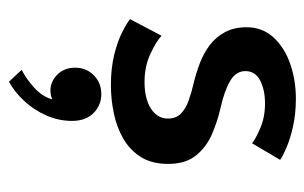

<svg xmlns="http://www.w3.org/2000/svg" viewBox="-152 -310 714 451"><g transform="rotate(90 205.5 -85.0)"><path d="M212.5 -422.5Q247 -422.5 276.5 -416Q306 -409.5 327 -400.5Q348 -391.5 356 -385.5L317 -319.5Q307 -328 281.2 -339Q255.5 -350 223.5 -350Q191.5 -350 169.5 -338.5Q147.5 -327 147.5 -304Q147.5 -281.5 170.8 -268Q194 -254.5 234 -245.5Q267 -238 297 -224.8Q327 -211.5 346.2 -187.2Q365.5 -163 365.5 -122.5Q365.5 -84 349.2 -58.2Q333 -32.5 306 -17Q279 -1.5 246.2 5.2Q213.5 12 180.5 12Q140 12 108.2 4Q76.5 -4 55.5 -14.8Q34.5 -25.5 25.5 -33L64.5 -107Q77.5 -94.5 107 -80.8Q136.5 -67 173 -67Q212 -67 235.5 -82Q259 -97 259 -122Q259 -140.5 247.8 -152Q236.5 -163.5 217 -170.5Q197.5 -177.5 173.5 -183Q151 -188.5 128.2 -197.2Q105.5 -206 86.5 -220.2Q67.5 -234.5 56 -256Q44.5 -277.5 44.5 -306.5Q44.5 -343.5 68 -369.5Q91.5 -395.5 130 -409Q168.5 -422.5 212.5 -422.5ZM172.5 251.5 144.5 221.5Q163.5 212.5 185.5 193Q207.5 173.5 214 149.5Q205.5 154 193 154Q172 154 155.8 137.8Q139.5 121.5 139.5 96Q139.5 69.5 157.5 52Q175.5 34.5 201.5 34.5Q227.5 34.5 246 52.8Q264.5 71 264.5 103.5Q264.5 134.5 251.8 163.5Q239 192.5 218 215.2Q197 238 172.5 251.5Z"/></g></svg>

Font: League Spartan Medium
Style: Regular
Weight: 500
Foundry: The League of Moveable Type
Version: Version 2.002